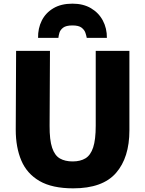

<svg xmlns="http://www.w3.org/2000/svg" viewBox="-20 -1021 793 1049"><path d="M380 8Q265 8 196 -32Q127 -72 96.5 -144Q66 -216 66 -312L68 -743H253L251 -334Q250.5 -256 264.8 -213.8Q279 -171.5 307.2 -155.2Q335.5 -139 377 -139Q419 -139 447 -156Q475 -173 489 -215.5Q503 -258 503 -334V-743H687V-309Q687 -160 613.8 -76Q540.5 8 380 8ZM376 -1001Q435 -1001 477.2 -976Q519.5 -951 542 -908.5Q564.5 -866 564 -814H454Q452 -825.5 446.8 -841.5Q441.5 -857.5 425.8 -869.8Q410 -882 376 -882Q341 -882 325 -869.8Q309 -857.5 304.5 -841.5Q300 -825.5 299 -814H188Q187 -866 208.2 -908.5Q229.5 -951 271.8 -976Q314 -1001 376 -1001Z"/></svg>

Font: Merriweather Sans ExtraBold
Style: Regular
Weight: 800
Designer: Eben Sorkin
Foundry: Eben Sorkin
Version: Version 2.001; ttfautohint (v1.8.3)